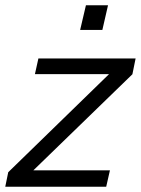

<svg xmlns="http://www.w3.org/2000/svg" viewBox="-42 -710 536 730"><path d="M473.6 -487.8 461.4 -427.7 85 -62.5H376L361.8 0H-22L-10.7 -55.2L372.6 -428.2H90.8L104 -487.8ZM262.7 -596.2 284.7 -689.9H368.7L347.2 -596.2Z"/></svg>

Font: Acari Sans
Style: Italic
Weight: 400
Italic angle: -13°
Designer: Alfredo Marco Pradil and Stefan Peev
Foundry: Hanken Design Co.
Version: Version 1.045;January 11, 2019;FontCreator 11.5.0.2425 64-bi